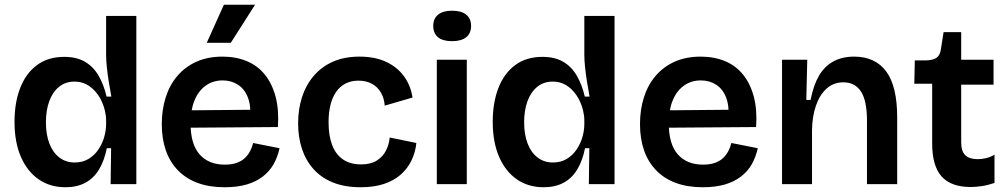

<svg xmlns="http://www.w3.org/2000/svg" viewBox="-20 -774 4232 807"><path d="M255 13Q190 13 142 -20.5Q94 -54 67.5 -115.5Q41 -177 41 -262Q41 -343 65 -404.5Q89 -466 135.5 -500.5Q182 -535 250 -535Q302 -535 337 -514.5Q372 -494 394 -456.5Q416 -419 428 -368H448Q442 -400 437 -431.5Q432 -463 429 -492Q426 -521 426 -544V-707H553V-251V0H445L447 -151H429Q418 -97 395.5 -60.5Q373 -24 338 -5.5Q303 13 255 13ZM294 -91Q327 -91 352 -106Q377 -121 393.5 -145.5Q410 -170 418 -198Q426 -226 426 -253V-268Q426 -288 420.5 -310.5Q415 -333 404.5 -354Q394 -375 378 -392.5Q362 -410 341 -420.5Q320 -431 293 -431Q255 -431 228 -409Q201 -387 187 -348.5Q173 -310 173 -260Q173 -209 187.5 -171Q202 -133 229.5 -112Q257 -91 294 -91Z M924 13Q860 13 811 -5Q762 -23 728 -58Q694 -93 677 -142Q660 -191 660 -252Q660 -313 676.5 -365Q693 -417 726 -455.5Q759 -494 806.5 -515Q854 -536 915 -536Q972 -536 1017.5 -517Q1063 -498 1093.5 -460Q1124 -422 1138.5 -367Q1153 -312 1148 -240L741 -237V-310L1072 -313L1031 -272Q1036 -328 1022 -364Q1008 -400 980 -418Q952 -436 916 -436Q875 -436 844.5 -414Q814 -392 797.5 -352Q781 -312 781 -255Q781 -168 819 -125Q857 -82 925 -82Q954 -82 975 -89.5Q996 -97 1009.5 -110Q1023 -123 1031.5 -139.5Q1040 -156 1044 -173L1155 -151Q1147 -114 1130 -84Q1113 -54 1084.5 -32Q1056 -10 1016.5 1.5Q977 13 924 13ZM950 -594H849L921 -754H1052Z M1496 13Q1429 13 1379.5 -7Q1330 -27 1297.5 -63.5Q1265 -100 1249 -149Q1233 -198 1233 -255Q1233 -315 1249.5 -366Q1266 -417 1299 -455.5Q1332 -494 1380 -515Q1428 -536 1491 -536Q1556 -536 1603 -514Q1650 -492 1678 -453.5Q1706 -415 1714 -364L1597 -330Q1595 -361 1581 -385Q1567 -409 1543 -422Q1519 -435 1487 -435Q1456 -435 1432.5 -423Q1409 -411 1393 -388Q1377 -365 1369 -333Q1361 -301 1361 -260Q1361 -204 1376 -164.5Q1391 -125 1421.5 -104Q1452 -83 1498 -83Q1538 -83 1563.5 -99Q1589 -115 1602 -140.5Q1615 -166 1618 -196L1730 -173Q1726 -133 1709 -98.5Q1692 -64 1663 -39Q1634 -14 1592.5 -0.5Q1551 13 1496 13Z M1816 0V-523H1942V0ZM1880 -601Q1841 -601 1821 -617.5Q1801 -634 1801 -665Q1801 -696 1821.5 -712.5Q1842 -729 1880 -729Q1919 -729 1939.5 -712.5Q1960 -696 1960 -665Q1960 -634 1939.5 -617.5Q1919 -601 1880 -601Z M2265 13Q2200 13 2152 -20.5Q2104 -54 2077.5 -115.5Q2051 -177 2051 -262Q2051 -343 2075 -404.5Q2099 -466 2145.5 -500.5Q2192 -535 2260 -535Q2312 -535 2347 -514.5Q2382 -494 2404 -456.5Q2426 -419 2438 -368H2458Q2452 -400 2447 -431.5Q2442 -463 2439 -492Q2436 -521 2436 -544V-707H2563V-251V0H2455L2457 -151H2439Q2428 -97 2405.5 -60.5Q2383 -24 2348 -5.5Q2313 13 2265 13ZM2304 -91Q2337 -91 2362 -106Q2387 -121 2403.5 -145.5Q2420 -170 2428 -198Q2436 -226 2436 -253V-268Q2436 -288 2430.5 -310.5Q2425 -333 2414.5 -354Q2404 -375 2388 -392.5Q2372 -410 2351 -420.5Q2330 -431 2303 -431Q2265 -431 2238 -409Q2211 -387 2197 -348.5Q2183 -310 2183 -260Q2183 -209 2197.5 -171Q2212 -133 2239.5 -112Q2267 -91 2304 -91Z M2934 13Q2870 13 2821 -5Q2772 -23 2738 -58Q2704 -93 2687 -142Q2670 -191 2670 -252Q2670 -313 2686.5 -365Q2703 -417 2736 -455.5Q2769 -494 2816.5 -515Q2864 -536 2925 -536Q2982 -536 3027.5 -517Q3073 -498 3103.5 -460Q3134 -422 3148.5 -367Q3163 -312 3158 -240L2751 -237V-310L3082 -313L3041 -272Q3046 -328 3032 -364Q3018 -400 2990 -418Q2962 -436 2926 -436Q2885 -436 2854.5 -414Q2824 -392 2807.5 -352Q2791 -312 2791 -255Q2791 -168 2829 -125Q2867 -82 2935 -82Q2964 -82 2985 -89.5Q3006 -97 3019.5 -110Q3033 -123 3041.5 -139.5Q3050 -156 3054 -173L3165 -151Q3157 -114 3140 -84Q3123 -54 3094.5 -32Q3066 -10 3026.5 1.5Q2987 13 2934 13Z M3267 0V-313V-523H3373L3369 -354H3387Q3399 -416 3422.5 -456Q3446 -496 3483 -516Q3520 -536 3570 -536Q3659 -536 3705 -473.5Q3751 -411 3751 -280V0H3624V-267Q3624 -350 3599 -389Q3574 -428 3525 -428Q3483 -428 3454 -401.5Q3425 -375 3409.5 -330Q3394 -285 3393 -228V0Z M4060 12Q3977 12 3937.5 -32.5Q3898 -77 3898 -171V-422H3823L3825 -520H3872Q3903 -521 3917.5 -532Q3932 -543 3935 -569L3946 -639H4020V-523H4156V-418H4020V-176Q4020 -138 4037.5 -121.5Q4055 -105 4089 -105Q4107 -105 4125.5 -109.5Q4144 -114 4160 -124V-5Q4130 5 4105 8.5Q4080 12 4060 12Z"/></svg>

Font: Bricolage Grotesque 24pt SemiBold
Style: Regular
Weight: 600
Designer: Mathieu Triay
Foundry: Atelier Triay
Version: Version 1.001;gftools[0.9.33.dev8+g029e19f]